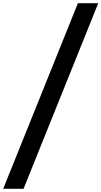

<svg xmlns="http://www.w3.org/2000/svg" viewBox="-27 -982 637 1205"><path d="M589.7 -962 120.7 203H-7L462 -962Z"/></svg>

Font: Matangi Light
Style: Regular
Weight: 300
Designer: Prashant Pant
Foundry: The Graphic Ant
Version: Version 3.002